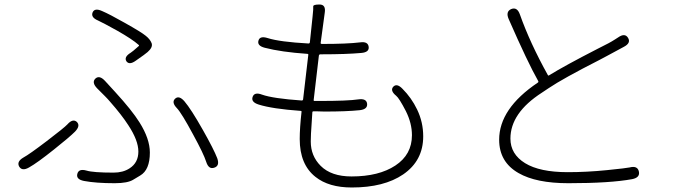

<svg xmlns="http://www.w3.org/2000/svg" viewBox="-20 -795 3020 852"><path d="M489 18Q406 18 353 8Q317 1 323 -23Q329 -48 364 -38Q393 -29 484 -29Q526 -29 555 -48Q594 -73 594 -122.5Q594 -172 549 -240Q520 -285 469 -343Q458 -356 446 -368L411 -403Q386 -429 403 -446Q421 -463 446 -436L490 -388Q566 -305 599 -252Q645 -179 645 -118Q645 -41 602 -16Q587 -7 572 2Q547 18 489 18ZM109 -52Q78 -34 65 -56Q53 -78 84 -96Q110 -110 187.5 -169Q265 -228 279 -243Q303 -270 321 -254Q338 -237 313 -211Q288 -186 220 -132Q145 -72 109 -52ZM931 -51Q906 -42 895 -77Q884 -112 837 -198Q786 -293 765 -315Q740 -341 757 -357Q774 -373 798 -346Q828 -311 881 -217Q929 -132 944 -93Q956 -59 931 -51ZM583 -526Q554 -505 541 -523Q529 -542 560 -561Q567 -565 595 -590Q599 -593 595 -596Q567 -621 500 -659Q437 -694 415 -704Q382 -718 391 -740Q400 -761 433 -746Q466 -732 533 -694Q608 -652 627 -636Q646 -621 653 -603Q659 -585 635 -564Q625 -555 583 -526Z M1541 37Q1439 37 1380 -10Q1310 -65 1310 -178Q1310 -227 1318 -298Q1319 -303 1314 -303Q1188 -312 1128 -331Q1093 -342 1101 -365Q1109 -388 1143 -375Q1191 -358 1319 -349Q1324 -349 1325 -354L1348 -551Q1349 -556 1344 -556Q1228 -564 1155 -583Q1120 -592 1127 -615Q1133 -637 1168 -626Q1221 -609 1349 -602Q1354 -602 1355 -607L1367 -721Q1371 -758 1370 -766.5Q1369 -775 1398 -775Q1427 -775 1421 -738L1403 -605Q1402 -600 1409 -600Q1521 -600 1578 -607Q1613 -612 1616 -587Q1619 -563 1583 -560Q1516 -554 1409 -554H1402Q1396 -554 1395 -548L1372 -352Q1371 -347 1376 -347H1397Q1524 -347 1570 -354Q1606 -359 1609 -335Q1612 -310 1576 -306Q1518 -300 1420 -300Q1402 -300 1384 -301H1371Q1366 -301 1366 -296L1360 -202Q1359 -185 1359 -167Q1359 -103 1403 -59Q1450 -12 1540 -12Q1661 -12 1734.5 -60.5Q1808 -109 1808 -195Q1808 -248 1781 -302Q1751 -360 1738 -370Q1710 -393 1725 -410Q1741 -427 1766 -401Q1806 -361 1831 -309Q1858 -253 1858 -190Q1858 -82 1769 -21Q1684 37 1541 37Z M2502 18Q2359 18 2281 -27Q2195 -76 2195 -175Q2195 -313 2366 -428Q2371 -431 2368 -436Q2322 -517 2237 -711Q2223 -744 2249 -755Q2275 -765 2287 -731Q2332 -604 2411 -462Q2413 -458 2417 -461Q2485 -503 2631 -578L2680 -603Q2695 -611 2709 -620L2723 -629Q2753 -650 2767 -627Q2781 -604 2748 -587L2672 -546Q2656 -537 2640 -529Q2477 -446 2415 -404Q2400 -394 2385 -384Q2245 -294 2245 -180Q2245 -111 2310 -71Q2375 -31 2499 -31Q2584 -31 2673 -40Q2762 -49 2774 -52Q2809 -61 2815 -34Q2821 -7 2785 0Q2687 18 2502 18Z"/></svg>

Font: Resource Han Rounded CN Light
Style: Regular
Weight: 300
Designer: Cyano Hao (round all glyphs); Ryoko NISHIZUKA 西塚涼子 (kana, bopomofo & ideographs); Paul D. Hunt (Latin, Greek & Cyrillic)
Foundry: Cyano Hao
Version: 0.990